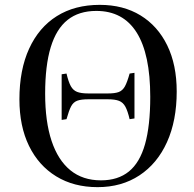

<svg xmlns="http://www.w3.org/2000/svg" viewBox="-20 -757 800 791"><path d="M382 14Q284 14 211.5 -30.5Q139 -75 99.5 -156Q60 -237 60 -348Q60 -469 100 -556.5Q140 -644 214 -690.5Q288 -737 391 -737Q488 -737 559 -693.5Q630 -650 669 -570Q708 -490 708 -380Q708 -260 668 -171.5Q628 -83 554.5 -34.5Q481 14 382 14ZM396 -14Q466 -14 511 -50.5Q556 -87 577.5 -163Q599 -239 599 -358Q599 -534 543 -623Q487 -712 377 -712Q305 -712 258.5 -675Q212 -638 189 -562.5Q166 -487 166 -371Q166 -256 192.5 -176.5Q219 -97 270 -55.5Q321 -14 396 -14ZM234 -263V-451L254 -454Q262 -420 271.5 -402.5Q281 -385 297.5 -378.5Q314 -372 344 -372H424Q454 -372 469.5 -378Q485 -384 494.5 -401Q504 -418 514 -454L534 -457V-269L514 -266Q506 -300 496.5 -317.5Q487 -335 470.5 -341.5Q454 -348 424 -348H344Q314 -348 298 -342Q282 -336 273 -319Q264 -302 254 -266Z"/></svg>

Font: Literata 60pt
Style: Regular
Weight: 400
Designer: Latin by Veronika Burian and Jose Scaglione. Greek by Irene Vlachou. Cyrillic by Vera Evstafieva.
Foundry: TypeTogether
Version: Version 3.002